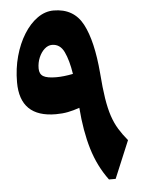

<svg xmlns="http://www.w3.org/2000/svg" viewBox="-56 -864 668 909"><g transform="rotate(-5 277.5 -410.0)"><path d="M530.8 -177.7 456.5 0H424.8Q374.5 -67.4 348.6 -153.3Q322.8 -239.3 314.5 -350.1Q284.7 -339.8 258.8 -334.7Q232.9 -329.6 201.7 -329.6Q31.2 -329.6 31.2 -496.1Q31.2 -561.5 47.4 -619.9Q63.5 -678.2 91.6 -723.1Q119.6 -768.1 156 -793.9Q192.4 -819.8 232.9 -819.8Q329.1 -819.8 371.6 -739.3Q414.1 -658.7 426.8 -504.9Q432.1 -434.1 439.9 -384.5Q447.8 -335 459.7 -299.3Q471.7 -263.7 489 -235.4Q506.3 -207 530.8 -177.7ZM298.3 -512.7Q288.1 -578.1 269 -618.2Q250 -658.2 211.4 -658.2Q192.4 -658.2 175.8 -643.3Q159.2 -628.4 148.9 -604.2Q138.7 -580.1 138.7 -552.2Q138.7 -525.9 157 -514.9Q175.3 -503.9 218.8 -503.9Q254.4 -503.9 298.3 -512.7Z"/></g></svg>

Font: Pinar ExtraBold
Style: Regular
Weight: 800
Designer: Amin Abedi
Version: Version 3.000